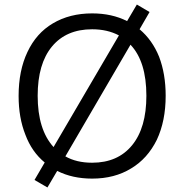

<svg xmlns="http://www.w3.org/2000/svg" viewBox="-20 -779 812 846"><path d="M595 -650Q651 -603 681 -529Q710 -453 710 -357Q710 -246 671 -163Q630 -80 558 -37Q485 8 386 8Q299 8 232 -26L189 47L132 14L177 -63Q120 -110 92 -185Q62 -260 62 -356Q62 -468 101 -550Q140 -633 213 -676Q287 -720 386 -720Q473 -720 540 -686L583 -759L639 -726ZM146 -357Q146 -208 216 -131L504 -623Q453 -650 386 -650Q272 -650 209 -574Q146 -498 146 -357ZM386 -62Q499 -62 562 -139Q625 -216 625 -357Q625 -508 555 -582L268 -90Q317 -62 386 -62Z"/></svg>

Font: PRinguin Sans
Style: Regular
Weight: 400
Designer: Vernon Adams
Foundry: Vernon Adams
Version: ""